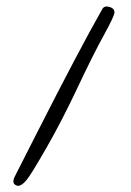

<svg xmlns="http://www.w3.org/2000/svg" viewBox="-20 -570 411 602"><path d="M314.5 -549.8Q339.4 -546.9 338.9 -530.8Q338.4 -519 305.2 -459Q272 -398.9 222.9 -294.7Q173.8 -190.4 125.7 -106.7Q77.6 -22.9 63.2 -5.4Q48.8 12.2 36.6 12.7Q34.7 12.7 32.2 11.7Q15.6 5.9 25.9 -15.6L93.3 -148.4Q231 -419.4 301.3 -542.5Q305.2 -549.3 314.5 -549.8Z"/></svg>

Font: Kristi
Style: Regular
Weight: 400
Italic angle: -15°
Version: Version 1.004